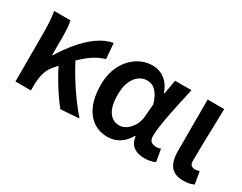

<svg xmlns="http://www.w3.org/2000/svg" viewBox="-71 -940 1670 1324"><g transform="rotate(30 764.5 -277.5)"><path d="M83 0V-393Q83 -427 80.5 -470.5Q78 -514 71 -555H200Q207 -530 209 -494.5Q211 -459 211 -421V-285H215Q258 -355 308.5 -415Q359 -475 417 -516.5Q475 -558 537 -569L547 -446Q502 -434 458 -405.5Q414 -377 365.5 -329Q317 -281 257 -209Q229 -176 217.5 -133Q206 -90 206 -31V0ZM447 11Q421 -21 392 -63Q363 -105 334 -154.5Q305 -204 279 -257L364 -341Q392 -286 430 -224Q468 -162 510.5 -103.5Q553 -45 593 0Z M822 14Q757 14 708 -19.5Q659 -53 631.5 -117Q604 -181 604 -272Q604 -365 638.5 -431.5Q673 -498 729 -533.5Q785 -569 849 -569Q882 -569 912.5 -556.5Q943 -544 968.5 -516Q994 -488 1010 -442H1014L1034 -555H1164Q1153 -504 1140.5 -447.5Q1128 -391 1117 -335Q1106 -279 1099 -230.5Q1092 -182 1092 -148Q1092 -119 1107.5 -106.5Q1123 -94 1147 -94Q1155 -94 1165 -95.5Q1175 -97 1184 -101L1201 -3Q1187 3 1166 8.5Q1145 14 1116 14Q1062 14 1029.5 -10Q997 -34 989 -88H985Q925 14 822 14ZM852 -95Q883 -95 910 -114.5Q937 -134 955.5 -167Q974 -200 977 -239L985 -339Q975 -374 962 -397Q949 -420 934 -434.5Q919 -449 901.5 -455Q884 -461 866 -461Q834 -461 804.5 -440.5Q775 -420 757 -378.5Q739 -337 739 -273Q739 -185 769.5 -140Q800 -95 852 -95Z M1426 14Q1376 14 1347 -5.5Q1318 -25 1305.5 -61Q1293 -97 1293 -146V-555H1425Q1424 -486 1421.5 -411Q1419 -336 1417.5 -266Q1416 -196 1416 -139Q1416 -114 1427 -104Q1438 -94 1459 -94Q1466 -94 1475 -95.5Q1484 -97 1492 -100L1509 -3Q1494 4 1475 9Q1456 14 1426 14Z"/></g></svg>

Font: Noto Sans SC SemiBold
Style: Regular
Weight: 600
Designer: Ryoko NISHIZUKA 西塚涼子 (kana, bopomofo & ideographs); Paul D. Hunt (Latin, Greek & Cyrillic); Sandoll Communications 산돌커뮤니
Foundry: Adobe
Version: Version 2.004-H2;hotconv 1.0.118;makeotfexe 2.5.65603